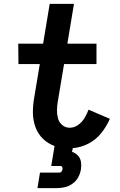

<svg xmlns="http://www.w3.org/2000/svg" viewBox="-20 -755 616 989"><path d="M173 214H273Q294 214 315 209Q336 204 354.5 190.5Q373 177 383.5 157Q394 137 397 116Q400 97 397 78.5Q394 60 381.5 46.5Q369 33 351 27L355 8Q396 5 435 -15Q474 -35 501.5 -69.5Q529 -104 546 -143L436 -190Q428 -168 415.5 -147Q403 -126 382.5 -111.5Q362 -97 339 -97Q317 -97 300.5 -111Q284 -125 278.5 -146Q273 -167 273.5 -189Q274 -211 278 -234L310 -425H477V-530H327L361 -735H236L202 -530H74L75 -425H185L156 -251Q149 -212 149.5 -173.5Q150 -135 162.5 -100.5Q175 -66 201 -40.5Q227 -15 261 -3L244 100H292Q298 100 300.5 105.5Q303 111 302 117Q301 123 297 128.5Q293 134 286 134H186Z"/></svg>

Font: Iosevka Sparkle
Style: Bold Italic
Weight: 700
Italic angle: -9°
Designer: Belleve Invis
Foundry: Belleve Invis
Version: Version 4.5.0; ttfautohint (v1.8.3)